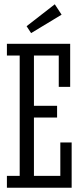

<svg xmlns="http://www.w3.org/2000/svg" viewBox="-20 -875 383 895"><path d="M253.9 -470.2V-616.2H138.2V-381.8H246.1V-327.1H138.2V-55.2H261.2V-210.9H314V0H12.2V-55.2H71.8V-616.2H12.2V-670.9H307.1V-470.2ZM267.1 -806.6 125 -720.7 104 -752.9 235.4 -855Z"/></svg>

Font: Stint Ultra Condensed
Style: Regular
Weight: 400
Width: 1
Designer: Astigmatic (AOETI)
Foundry: Astigmatic (AOETI)
Version: Version 1.000